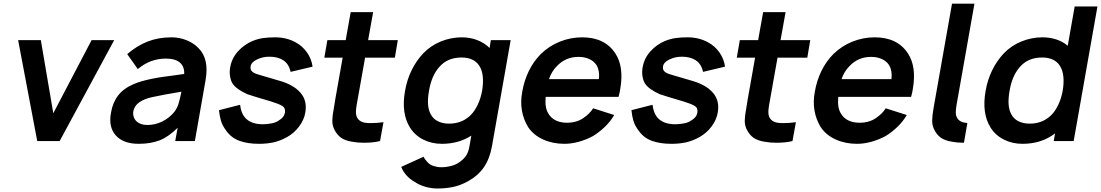

<svg xmlns="http://www.w3.org/2000/svg" viewBox="-20 -786 6136 1070"><path d="M616.5 -562.5 312.5 0H187.5L81 -562.5H207.5L277 -155L490.5 -562.5Z M956.5 0 970 -74Q920 -24 870 -4Q819.5 15.5 752.5 15.5Q668 15.5 625.5 -31Q583.5 -78 598.5 -157.5Q607.5 -213.5 638 -253.5Q668.5 -293.5 725.5 -317.5Q746.5 -326.5 771 -333.5Q795.5 -340.5 824.2 -346.5Q853 -352.5 887.2 -357.5Q921.5 -362.5 962 -367.5L1006.5 -374Q1008.5 -414.5 982.8 -437Q957 -459.5 904.5 -459.5Q817 -459.5 748 -401L689 -484.5Q743.5 -531.5 803.5 -554.8Q863.5 -578 935.5 -578Q979.5 -578 1019.5 -562Q1059.5 -546 1085.5 -518.5Q1147 -458.5 1125.5 -338.5L1066 0ZM991 -275Q891 -258.5 829.5 -245Q787 -236.5 758.2 -217.2Q729.5 -198 723 -166.5Q720.5 -150 724.8 -136Q729 -122 739.2 -111.5Q749.5 -101 765 -95.2Q780.5 -89.5 800.5 -89.5Q845.5 -89.5 885 -109.2Q924.5 -129 951.5 -162.5Q968 -184 975.5 -210Q979.5 -223 983.2 -239Q987 -255 991 -275Z M1599.5 -385.5Q1590 -429.5 1559.2 -449.8Q1528.5 -470 1481.5 -470Q1443.5 -470 1412 -454.5Q1380 -439.5 1376.5 -415.5Q1375 -405 1377.8 -397.8Q1380.5 -390.5 1388 -384.8Q1395.5 -379 1407.5 -374.5Q1419.5 -370 1437 -365.5L1539 -335.5Q1616 -313.5 1654.5 -269.2Q1693 -225 1681.5 -159.5Q1675 -118 1646.5 -80.5Q1618.5 -43.5 1579.5 -22Q1542 -1 1505 7.2Q1468 15.5 1423 15.5Q1360.5 15.5 1314.8 -1Q1269 -17.5 1241 -57.5Q1220 -84.5 1211.8 -112Q1203.5 -139.5 1200.5 -172L1318 -202Q1323.5 -157.5 1343 -133.5Q1375.5 -93.5 1445 -93.5Q1456 -93.5 1468.2 -94.8Q1480.5 -96 1493.5 -98.5Q1519.5 -103.5 1533.5 -114.5Q1563 -131 1568 -158.5Q1572 -185 1552.5 -196Q1533.5 -207.5 1489 -221L1412 -244L1359.5 -260.5Q1297 -288.5 1276.5 -320Q1270.5 -329 1267 -340Q1263.5 -351 1261.8 -363Q1260 -375 1260.2 -387.5Q1260.5 -400 1263 -411.5Q1271.5 -461 1305.5 -499Q1340 -537.5 1387 -557.5Q1418 -570 1447.8 -574Q1477.5 -578 1513 -578Q1577 -578 1627.5 -550Q1665 -530 1690.5 -494.2Q1716 -458.5 1722 -414.5Z M1974 -236.5Q1973 -227.5 1968 -203Q1963.5 -177.5 1963.5 -161.8Q1963.5 -146 1968 -135.5Q1981 -104.5 2023 -101Q2027 -100.5 2032.8 -100.2Q2038.5 -100 2047 -100Q2063 -100 2080.5 -101.2Q2098 -102.5 2117 -105L2098 0Q2061.5 9.5 2008.5 9.5Q1972 9.5 1943 4Q1904.5 -2 1881 -18.2Q1857.5 -34.5 1842 -66.5Q1831.5 -88.5 1832 -115Q1832.5 -141.5 1840 -180L1848 -230L1889.5 -464.5H1787.5L1804.5 -562.5H1906.5L1934.5 -718.5H2059.5L2031.5 -562.5H2197L2180.5 -464.5H2014.5Z M2826 -562.5 2722 27Q2709.5 98 2677.2 145.2Q2645 192.5 2588.5 224Q2545 248 2503.8 256.2Q2462.5 264.5 2417 264.5Q2400.5 264.5 2383.2 262Q2366 259.5 2349.8 254.8Q2333.5 250 2318.8 243.2Q2304 236.5 2292 228Q2266.5 214.5 2246.2 192.2Q2226 170 2216 144L2340.5 87.5Q2348 103.5 2363.5 119Q2376 132.5 2396.8 139.2Q2417.5 146 2438.5 146Q2467 146 2494.5 138.8Q2522 131.5 2542 116.5Q2567 99 2579.5 78.2Q2592 57.5 2597 25L2606.5 -30Q2535.5 15.5 2443 15.5Q2386 15.5 2339.2 -8Q2292.5 -31.5 2265.5 -74Q2214.5 -154.5 2237.5 -281Q2248 -341 2273.5 -393.8Q2299 -446.5 2338.5 -488.5Q2359.5 -510.5 2384.5 -527.2Q2409.5 -544 2437.2 -555.2Q2465 -566.5 2494.2 -572.2Q2523.5 -578 2553 -578Q2599.5 -578 2639.8 -562.5Q2680 -547 2708.5 -518.5L2715.5 -562.5ZM2601 -142.5Q2625 -165.5 2642.2 -202.2Q2659.5 -239 2667 -281Q2674 -323.5 2670.5 -359.5Q2667 -395.5 2650 -421Q2620 -465.5 2552 -465.5Q2472.5 -465.5 2427 -411.5Q2385 -363.5 2371 -281Q2355.5 -195.5 2379.5 -151Q2393 -124 2419.8 -110.5Q2446.5 -97 2482.5 -97Q2553.5 -97 2601 -142.5Z M3035.5 -154Q3050 -128.5 3076.8 -115.2Q3103.5 -102 3139.5 -102Q3193 -102 3231 -128Q3248.5 -140 3262.2 -153.5Q3276 -167 3285.5 -182.5L3403 -145Q3382 -109 3350.2 -78.5Q3318.5 -48 3283.5 -27Q3247 -7.5 3205.8 4Q3164.5 15.5 3125 15.5Q3060 15.5 3006 -9Q2952.5 -33.5 2923 -78Q2897 -120.5 2888.5 -170.5Q2880 -220.5 2890.5 -275Q2901 -337 2927.5 -391Q2954 -445 2994.5 -485.5Q3041 -530.5 3100.5 -554.2Q3160 -578 3224 -578Q3350 -578 3408.5 -489.5Q3458.5 -415 3436.5 -289.5Q3435.5 -282.5 3433.2 -271.5Q3431 -260.5 3427 -246H3021Q3015.5 -185.5 3035.5 -154ZM3083.5 -417.5Q3053.5 -387.5 3039.5 -345H3317.5Q3323 -391 3305 -422Q3290.5 -445 3264 -457Q3237.5 -469 3204 -469Q3132 -469 3083.5 -417.5Z M3898 -385.5Q3888.5 -429.5 3857.8 -449.8Q3827 -470 3780 -470Q3742 -470 3710.5 -454.5Q3678.5 -439.5 3675 -415.5Q3673.5 -405 3676.2 -397.8Q3679 -390.5 3686.5 -384.8Q3694 -379 3706 -374.5Q3718 -370 3735.5 -365.5L3837.5 -335.5Q3914.5 -313.5 3953 -269.2Q3991.5 -225 3980 -159.5Q3973.5 -118 3945 -80.5Q3917 -43.5 3878 -22Q3840.5 -1 3803.5 7.2Q3766.5 15.5 3721.5 15.5Q3659 15.5 3613.2 -1Q3567.5 -17.5 3539.5 -57.5Q3518.5 -84.5 3510.2 -112Q3502 -139.5 3499 -172L3616.5 -202Q3622 -157.5 3641.5 -133.5Q3674 -93.5 3743.5 -93.5Q3754.5 -93.5 3766.8 -94.8Q3779 -96 3792 -98.5Q3818 -103.5 3832 -114.5Q3861.5 -131 3866.5 -158.5Q3870.5 -185 3851 -196Q3832 -207.5 3787.5 -221L3710.5 -244L3658 -260.5Q3595.5 -288.5 3575 -320Q3569 -329 3565.5 -340Q3562 -351 3560.2 -363Q3558.5 -375 3558.8 -387.5Q3559 -400 3561.5 -411.5Q3570 -461 3604 -499Q3638.5 -537.5 3685.5 -557.5Q3716.5 -570 3746.2 -574Q3776 -578 3811.5 -578Q3875.5 -578 3926 -550Q3963.5 -530 3989 -494.2Q4014.5 -458.5 4020.5 -414.5Z M4272.5 -236.5Q4271.5 -227.5 4266.5 -203Q4262 -177.5 4262 -161.8Q4262 -146 4266.5 -135.5Q4279.5 -104.5 4321.5 -101Q4325.5 -100.5 4331.2 -100.2Q4337 -100 4345.5 -100Q4361.5 -100 4379 -101.2Q4396.5 -102.5 4415.5 -105L4396.5 0Q4360 9.5 4307 9.5Q4270.5 9.5 4241.5 4Q4203 -2 4179.5 -18.2Q4156 -34.5 4140.5 -66.5Q4130 -88.5 4130.5 -115Q4131 -141.5 4138.5 -180L4146.5 -230L4188 -464.5H4086L4103 -562.5H4205L4233 -718.5H4358L4330 -562.5H4495.5L4479 -464.5H4313Z M4666 -154Q4680.5 -128.5 4707.2 -115.2Q4734 -102 4770 -102Q4823.5 -102 4861.5 -128Q4879 -140 4892.8 -153.5Q4906.5 -167 4916 -182.5L5033.5 -145Q5012.5 -109 4980.8 -78.5Q4949 -48 4914 -27Q4877.5 -7.5 4836.2 4Q4795 15.5 4755.5 15.5Q4690.5 15.5 4636.5 -9Q4583 -33.5 4553.5 -78Q4527.5 -120.5 4519 -170.5Q4510.5 -220.5 4521 -275Q4531.5 -337 4558 -391Q4584.5 -445 4625 -485.5Q4671.5 -530.5 4731 -554.2Q4790.5 -578 4854.5 -578Q4980.5 -578 5039 -489.5Q5089 -415 5067 -289.5Q5066 -282.5 5063.8 -271.5Q5061.5 -260.5 5057.5 -246H4651.5Q4646 -185.5 4666 -154ZM4714 -417.5Q4684 -387.5 4670 -345H4948Q4953.5 -391 4935.5 -422Q4921 -445 4894.5 -457Q4868 -469 4834.5 -469Q4762.5 -469 4714 -417.5Z M5285.5 -765.5H5410.5L5317 -236.5L5311 -203Q5307 -177.5 5306.5 -161.8Q5306 -146 5311 -135.5Q5323 -104.5 5366.5 -101Q5367.5 -100.5 5371 -100.5L5352 9.5Q5315.5 9.5 5286.5 4Q5247.5 -2 5223.8 -18.2Q5200 -34.5 5185 -66.5Q5174.5 -88.5 5175 -115Q5175.5 -141.5 5182 -180Z M6096 -750 5963.5 0H5852.5L5859.5 -42.5Q5784 15.5 5678.5 15.5Q5621.5 15.5 5574.8 -8Q5528 -31.5 5501 -74Q5450 -154.5 5473 -281Q5483.5 -341 5509 -393.8Q5534.5 -446.5 5574 -488.5Q5595 -510.5 5620 -527.2Q5645 -544 5672.8 -555.2Q5700.5 -566.5 5729.8 -572.2Q5759 -578 5788.5 -578Q5831 -578 5867.2 -566Q5903.5 -554 5930.5 -531L5969 -750ZM5902.5 -281Q5909.5 -323.5 5906 -359.5Q5902.5 -395.5 5885.5 -421Q5855.5 -465.5 5787.5 -465.5Q5708 -465.5 5662.5 -411.5Q5620.5 -363.5 5606.5 -281Q5591 -195.5 5615 -151Q5628.5 -124 5655.2 -110.5Q5682 -97 5718 -97Q5789 -97 5836.5 -142.5Q5860.5 -165.5 5877.8 -202.2Q5895 -239 5902.5 -281Z"/></svg>

Font: Russisch Sans
Style: Bold Italic
Weight: 700
Italic angle: -10°
Designer: Michael Sharanda (font) & Cristiano Sobral (main changes)
Foundry: Michael Sharanda
Version: Version 2.00;September 8, 2020;FontCreator 13.0.0.2681 64-bi